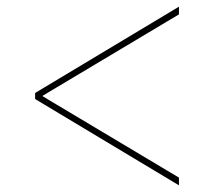

<svg xmlns="http://www.w3.org/2000/svg" viewBox="-20 -592 640 574"><path d="M85 -296V-314L515 -572V-549L108 -306V-304L515 -61V-38Z"/></svg>

Font: Plexus Sans Thin
Style: Regular
Weight: 250
Version: Version 2.001;PS 002.001;hotconv 1.0.70;makeotf.lib2.5.58329